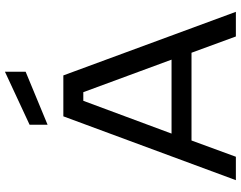

<svg xmlns="http://www.w3.org/2000/svg" viewBox="-119 -858 977 779"><g transform="rotate(-90 369.5 -468.5)"><path d="M28 0 287 -700H453L711 0H611L545 -180H189L123 0ZM217 -261H517L385 -619H350ZM253 -764V-837L468 -937V-853Z"/></g></svg>

Font: Envelope Sans Variable
Style: Regular
Weight: 500
Designer: Andreas Rasmussen / Norman Anderson
Foundry: mail.de GmbH
Version: Version 1.150